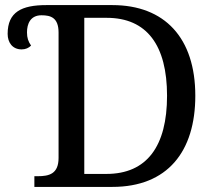

<svg xmlns="http://www.w3.org/2000/svg" viewBox="-20 -734 844 754"><path d="M115 0H421C638 0 747 -139 747 -358C747 -585 627 -714 421 -714H162C65 -714 10 -687 10 -601C10 -567 29 -540 65 -540C81 -540 93 -546 102 -555C91 -571 86 -585 86 -607C86 -640 99 -674 143 -674C179 -674 210 -665 210 -606V-114C210 -51 173 -42 128 -42H115ZM311 -51V-664H399C557 -664 636 -556 636 -358C636 -160 557 -51 398 -51Z"/></svg>

Font: Noto Serif Thai
Style: Regular
Weight: 400
Designer: Monotype Design Team
Foundry: Monotype Imaging Inc.
Version: Version 1.901